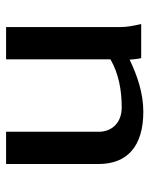

<svg xmlns="http://www.w3.org/2000/svg" viewBox="50 -534 491 631"><g transform="rotate(-90 295.5 -218.5)"><path d="M72 -140C72 -46 130 7 244 7C305 7 363 -13 415 -38C416 -26 417 -12 420 0H532C527 -22 522 -46 522 -69V-444H416V-101C369 -74 315 -64 258 -64C206 -64 178 -98 178 -139V-444H72Z"/></g></svg>

Font: KpMath
Style: SansBold
Weight: 700
Version: Version 0.66